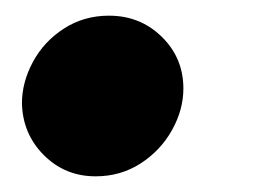

<svg xmlns="http://www.w3.org/2000/svg" viewBox="-20 -222 337 245"><path d="M214 -109Q214 -82 199.5 -56Q185 -30 159.5 -13.5Q134 3 102 3Q63 3 36 -24Q9 -51 8 -90Q8 -117 22 -143Q36 -169 61.5 -185.5Q87 -202 119 -202Q159 -202 186.5 -175Q214 -148 214 -109Z"/></svg>

Font: Shrikhand
Style: Regular
Weight: 400
Italic angle: -14°
Version: Version 1.000;PS 1.000;hotconv 1.0.88;makeotf.lib2.5.647800